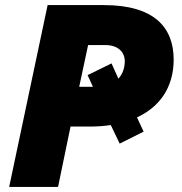

<svg xmlns="http://www.w3.org/2000/svg" viewBox="-20 -734 715 754"><path d="M16 0H208L257 -237H333C362 -237 390 -239 415 -243L450 -170L544 -217L518 -273C607 -314 662 -391 662 -500C662 -626 586 -714 388 -714H167ZM291 -393 326 -557H394C445 -557 470 -528 470 -494C470 -466 461 -443 445 -425L418 -485L324 -439L345 -393Z"/></svg>

Font: Noto Sans UI Black
Style: Italic
Weight: 900
Italic angle: -372°
Designer: Monotype Design Team
Foundry: Monotype Imaging Inc.
Version: Version 1.901